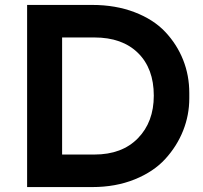

<svg xmlns="http://www.w3.org/2000/svg" viewBox="-20 -755 825 779"><path d="M90 4V-735H354Q449 -735 526 -705.5Q603 -676 650.5 -625.5Q698 -575 723 -512Q748 -449 748 -378V-356Q748 -288 723 -225Q698 -162 650.5 -110Q603 -58 526 -27Q449 4 354 4ZM232 -603V-128H363Q475 -128 539.5 -194Q604 -260 604 -367Q604 -477 540 -540Q476 -603 363 -603Z"/></svg>

Font: Cazoo Sans SemiBold
Style: Regular
Weight: 600
Designer: Jonathan Barnbrook, Julián Moncada
Foundry: Barnbrook Fonts
Version: Version 2.000;Glyphs 3.2.3 (3260)